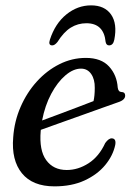

<svg xmlns="http://www.w3.org/2000/svg" viewBox="-20 -668 480 698"><path d="M399 -141.5Q391 -102.5 362.5 -68Q334 -33.5 287.5 -12Q241 9.5 178 9.5Q98.5 9.5 59.8 -38Q21 -85.5 28 -168.5Q32 -227 54.8 -279.2Q77.5 -331.5 113.8 -371.5Q150 -411.5 195.8 -434.5Q241.5 -457.5 292 -457.5Q348 -457.5 376.5 -426.2Q405 -395 408 -349.5Q410 -334 421.5 -333.5Q434.5 -333.5 435 -321.5Q436 -305 410 -296.5Q388 -289 352.2 -276Q316.5 -263 275.5 -248.5Q234.5 -234 195.5 -220Q156.5 -206 128.5 -196Q128 -194 128 -192Q122 -121.5 148 -85.8Q174 -50 222.5 -50Q264 -50 302 -74.5Q340 -99 362.5 -148Q375.5 -166 387 -165Q403 -164 399 -141.5ZM274.5 -418.5Q246.5 -418.5 217.8 -394Q189 -369.5 166.2 -327Q143.5 -284.5 133 -230Q160.5 -240 194.5 -252.8Q228.5 -265.5 261.8 -278.2Q295 -291 320 -300.5Q324.5 -319.5 324.5 -348.5Q325 -379.5 311.5 -399Q298 -418.5 274.5 -418.5ZM294 -583.5Q263 -583.5 237.2 -567.5Q211.5 -551.5 189 -515.5Q179 -503 170 -503Q154.5 -503 161.5 -524Q180.5 -582.5 221.2 -615.5Q262 -648.5 311 -648.5Q360.5 -648.5 383.8 -615.2Q407 -582 395.5 -523.5Q391.5 -503 376.5 -503Q366.5 -503 364 -515.5Q357.5 -583.5 294 -583.5Z"/></svg>

Font: Fraunces 72pt S050
Style: Italic
Weight: 400
Italic angle: -16°
Version: Version 1.000; ttfautohint (v1.8.3)